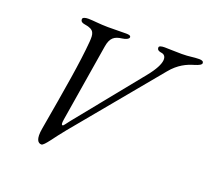

<svg xmlns="http://www.w3.org/2000/svg" viewBox="-116 -800 1042 958"><g transform="rotate(20 405.0 -321.0)"><path d="M192 14C207 14 243 -45 285 -95L656 -543C695 -591 738 -610 773 -620C796 -627 810 -634 810 -643C810 -651 803 -656 787 -656C756 -656 737 -650 696 -650C662 -650 622 -652 605 -652C589 -652 575 -649 575 -641C575 -632 578 -624 599 -621C627 -617 640 -580 568 -492L288 -146C271 -125 264 -112 259 -112C253 -112 251 -120 255 -143L322 -553C330 -603 351 -616 390 -621C408 -623 425 -631 425 -640C425 -648 417 -651 401 -651C379 -651 340 -650 304 -650C262 -650 224 -656 198 -656C182 -656 168 -652 168 -643C168 -634 172 -626 192 -623C245 -615 246 -593 243 -550C234 -439 208 -287 169 -63C158 -2 174 14 192 14Z"/></g></svg>

Font: EB Garamond
Style: Italic
Weight: 400
Italic angle: -17.2°
Designer: Georg Duffner and Octavio Pardo
Foundry: Georg Duffner
Version: Version 1.000;PS 001.000;hotconv 1.0.88;makeotf.lib2.5.64775